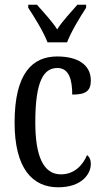

<svg xmlns="http://www.w3.org/2000/svg" viewBox="-20 -786 437 816"><path d="M182 -606H265C282 -651 321 -715 346 -753V-766H309C281 -733 247 -699 223 -661C199 -699 165 -733 137 -766H100V-753C125 -715 165 -651 182 -606ZM227 10C328 10 366 -47 366 -89C366 -108 360 -119 350 -127C332 -84 296 -45 239 -45C164 -45 130 -123 130 -266C130 -445 167 -497 224 -497C274 -497 287 -446 287 -384C343 -384 366 -398 366 -444C366 -509 313 -546 223 -546C121 -546 42 -479 42 -265C42 -70 118 10 227 10Z"/></svg>

Font: Noto Serif Georgian ExtraCondensed
Style: Regular
Weight: 400
Width: 2
Designer: Monotype Design Team, Akaki Razmadze
Foundry: Google LLC
Version: Version 2.003